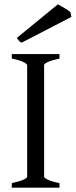

<svg xmlns="http://www.w3.org/2000/svg" viewBox="-20 -864 349 884"><path d="M34.2 0V-21Q67.4 -27.8 86.2 -35.9Q105 -43.9 105 -50.8V-564Q105 -569.8 87.2 -578.6Q69.3 -587.4 34.2 -594.2V-615.2H253.9V-594.2Q220.7 -587.4 201.9 -579.1Q183.1 -570.8 183.1 -564V-50.8Q183.1 -44.9 200.9 -36.4Q218.8 -27.8 253.9 -21V0ZM79.6 -667.5Q71.3 -670.9 67.6 -675.5Q64 -680.2 57.6 -689.5L246.6 -844.2Q251.5 -841.3 259.8 -836.7Q268.1 -832 276.9 -826.9Q285.6 -821.8 293 -816.9Q300.3 -812 304.2 -808.1L308.6 -786.1Z"/></svg>

Font: Gentium
Style: Regular
Weight: 400
Designer: J. Victor Gaultney
Version: Version 1.03; 2011; OFL 1.1 release